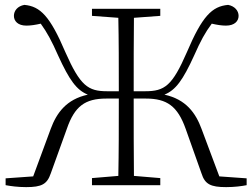

<svg xmlns="http://www.w3.org/2000/svg" viewBox="-20 -759 1034 787"><path d="M188 -48 254 -231C286 -324 329 -355 416 -355H467C467 -236 467 -135 465 -38L357 -29V0H637V-29L529 -38C528 -136 528 -237 528 -355H578C664 -355 708 -324 741 -231L806 -48C820 -4 843 8 907 8C941 8 971 4 991 0V-28L879 -36L806 -231C782 -296 742 -352 654 -371C700 -390 729 -429 776 -532C802 -591 821 -626 848 -662C870 -657 889 -654 906 -654C942 -654 958 -673 958 -694C958 -715 942 -734 915 -739C849 -733 809 -693 746 -545C686 -407 655 -385 575 -385H528C528 -496 528 -592 529 -686L637 -694V-723H357V-694L465 -686C467 -592 467 -495 467 -385H419C341 -385 309 -407 248 -545C185 -693 145 -733 80 -739C52 -734 37 -715 37 -694C37 -673 53 -654 88 -654C106 -654 125 -657 147 -662C173 -626 192 -591 218 -532C265 -429 294 -390 340 -371C252 -352 212 -296 188 -231L116 -36L3 -28V0C24 4 54 8 87 8C151 8 173 -4 188 -48Z"/></svg>

Font: Noto Serif CJK HK ExtraLight
Style: Regular
Weight: 200
Designer: Ryoko NISHIZUKA 西塚涼子 (kana & ideographs); Frank Grießhammer (Latin, Greek & Cyrillic); Wenlong ZHANG 张文龙 (bopomofo); San
Foundry: Adobe
Version: Version 2.001;hotconv 1.1.0;makeotfexe 2.6.0